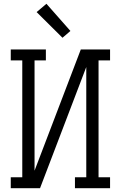

<svg xmlns="http://www.w3.org/2000/svg" viewBox="-20 -997 640 1017"><path d="M37 0V-58H98V-677H37V-735H223V-677H163V-93L408 -735H563V-677H502V-58H563V0H377V-58H437V-642L192 0ZM311 -797 174 -933 226 -977 353 -833Z"/></svg>

Font: Iosevka Curly Slab LtEx
Style: Regular
Weight: 300
Width: 7
Monospace: yes
Designer: Belleve Invis
Foundry: Belleve Invis
Version: Version 11.1.0; ttfautohint (v1.8.3)